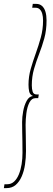

<svg xmlns="http://www.w3.org/2000/svg" viewBox="-67 -760 272 990"><path d="M173 -655Q173 -604 161.5 -562.5Q150 -521 135 -482.5Q120 -444 108.5 -404.5Q97 -365 97 -320Q97 -301 101.5 -287Q106 -273 122 -273H133L130 -254H117Q96 -254 84.5 -231Q73 -208 69 -176Q65 -144 65 -117Q65 -92 66 -60Q67 -28 67 19Q67 54 62 88Q57 122 45 149.5Q33 177 14 193.5Q-5 210 -34 210H-47L-44 190H-30Q-9 190 6 176Q21 162 30.5 138.5Q40 115 44.5 86.5Q49 58 49 28Q49 -7 48.5 -33Q48 -59 47.5 -82Q47 -105 47 -131Q47 -156 52.5 -186.5Q58 -217 70.5 -240Q83 -263 103 -265Q87 -272 83.5 -288Q80 -304 80 -323Q80 -365 91.5 -405Q103 -445 117.5 -485Q132 -525 143.5 -567Q155 -609 155 -654Q155 -674 151 -688.5Q147 -703 138.5 -711.5Q130 -720 117 -720H99L102 -740H120Q138 -740 150 -729Q162 -718 167.5 -699Q173 -680 173 -655Z"/></svg>

Font: Georama ExtraCondensed Thin
Style: Italic
Weight: 100
Width: 2
Italic angle: -9°
Designer: Jean-Baptiste Levee
Foundry: Production Type
Version: Version 1.001